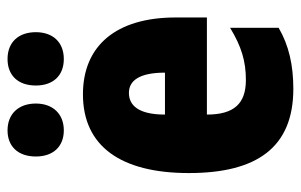

<svg xmlns="http://www.w3.org/2000/svg" viewBox="-168 -640 817 522"><g transform="rotate(-90 241.0 -378.5)"><path d="M77 -690C77 -642 105 -614 148 -614C193 -614 221 -644 221 -690C221 -737 193 -767 148 -767C105 -767 77 -739 77 -690ZM270 -690C270 -643 297 -614 342 -614C388 -614 415 -644 415 -690C415 -737 388 -767 342 -767C298 -767 270 -739 270 -690ZM246 -562C105 -562 32 -459 32 -274C32 -90 101 10 261 10C325 10 379 -2 427 -30V-162C376 -131 336 -119 285 -119C221 -119 191 -151 191 -225H455V-310C455 -472 378 -562 246 -562ZM250 -437C283 -437 305 -409 305 -339H191C191 -411 216 -437 250 -437Z"/></g></svg>

Font: Noto Sans Armenian ExtraCondensed Black
Style: Regular
Weight: 900
Width: 2
Designer: Monotype Design Team
Foundry: Monotype Imaging Inc.
Version: Version 2.008